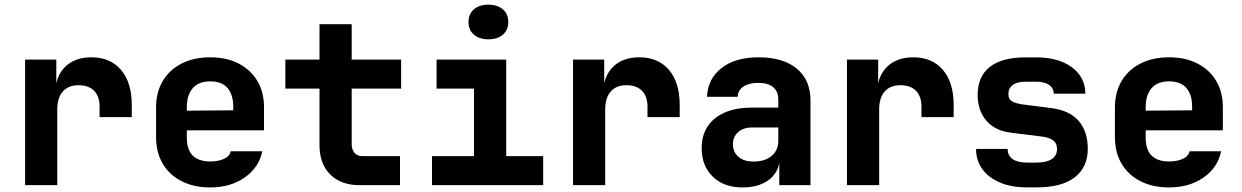

<svg xmlns="http://www.w3.org/2000/svg" viewBox="-20 -811 5440 841"><path d="M89.9 0V-550H226.6V-436.5H266.9L222.4 -403.2Q222.4 -475.7 264.9 -517.8Q307.3 -560 379.9 -560Q463.3 -560 510.3 -504.7Q557.2 -449.4 557.2 -351.8V-298H416.2V-343.3Q416.2 -389 392.2 -413.4Q368.1 -437.8 323.8 -437.8Q279.3 -437.8 255.1 -410.2Q230.9 -382.6 230.9 -331.3V0Z M900.8 10Q829.1 10 775.5 -17.3Q721.9 -44.7 692.7 -94.2Q663.6 -143.7 663.6 -210V-340Q663.6 -406.5 692.7 -455.9Q721.9 -505.3 775.5 -532.7Q829.1 -560 900.8 -560Q972.6 -560 1025.4 -532.7Q1078.1 -505.5 1107.3 -456.3Q1136.4 -407.2 1136.4 -341.5V-240.1H798.3V-208.5Q798.3 -155.1 824.4 -129.4Q850.5 -103.7 900.8 -103.7Q935.6 -103.7 960.8 -115.1Q986.1 -126.5 990.6 -148.5H1129Q1114 -76.9 1051.8 -33.5Q989.5 10 900.8 10ZM1001.7 -316.4V-343.2Q1001.7 -396.3 976.7 -425.4Q951.7 -454.6 900.8 -454.6Q850 -454.6 824.2 -424.6Q798.3 -394.6 798.3 -341.5V-326.2L1011.2 -327.9Z M1555 0Q1473.4 0 1426.5 -46.7Q1379.5 -93.4 1379.5 -174.7V-423H1230V-550H1379.5V-705H1520.5V-550H1737V-423H1520.5V-179Q1520.5 -156.1 1532.7 -141.5Q1545 -127 1567.7 -127H1732V0Z M1872.3 0V-127H2056.2V-423H1892.3V-550H2197.2V-127H2359.2V0ZM2119.2 -638.8Q2079.5 -638.8 2055.8 -659.2Q2032.1 -679.7 2032.1 -714.5Q2032.1 -749.6 2055.8 -770.1Q2079.5 -790.6 2119.2 -790.6Q2159 -790.6 2182.7 -770.1Q2206.4 -749.6 2206.4 -714.5Q2206.4 -679.7 2182.7 -659.2Q2159 -638.8 2119.2 -638.8Z M2489.9 0V-550H2626.6V-436.5H2666.9L2622.4 -403.2Q2622.4 -475.7 2664.9 -517.8Q2707.3 -560 2779.9 -560Q2863.3 -560 2910.3 -504.7Q2957.2 -449.4 2957.2 -351.8V-298H2816.2V-343.3Q2816.2 -389 2792.2 -413.4Q2768.1 -437.8 2723.8 -437.8Q2679.3 -437.8 2655.1 -410.2Q2630.9 -382.6 2630.9 -331.3V0Z M3232.5 10Q3150 10 3101.7 -37.5Q3053.4 -85 3053.4 -162Q3053.4 -217.2 3079.4 -256.9Q3105.4 -296.6 3154.4 -318.1Q3203.5 -339.6 3271.8 -339.6H3389.1V-375.8Q3389.1 -410.3 3366.5 -429.2Q3343.9 -448 3301 -448Q3260.9 -448 3237 -432.4Q3213 -416.8 3211 -387.1H3076.9Q3080.2 -465.7 3140.3 -512.8Q3200.5 -560 3302.7 -560Q3410.3 -560 3470.2 -510.3Q3530.1 -460.6 3530.1 -371.2V0H3393.5V-107.6H3370.9L3395.9 -124.2Q3395.9 -83.4 3375.9 -53.1Q3355.9 -22.8 3319.3 -6.4Q3282.8 10 3232.5 10ZM3280.8 -103.4Q3330.7 -103.4 3359.9 -128.2Q3389.1 -152.9 3389.1 -193.5V-252.7H3275.8Q3235.2 -252.7 3212.8 -232.1Q3190.4 -211.5 3190.4 -178.6Q3190.4 -145.3 3214.1 -124.4Q3237.8 -103.4 3280.8 -103.4Z M3689.9 0V-550H3826.6V-436.5H3866.9L3822.4 -403.2Q3822.4 -475.7 3864.9 -517.8Q3907.3 -560 3979.9 -560Q4063.3 -560 4110.3 -504.7Q4157.2 -449.4 4157.2 -351.8V-298H4016.2V-343.3Q4016.2 -389 3992.2 -413.4Q3968.1 -437.8 3923.8 -437.8Q3879.3 -437.8 3855.1 -410.2Q3830.9 -382.6 3830.9 -331.3V0Z M4477.2 9.7Q4410.2 9.7 4360.3 -11.3Q4310.5 -32.4 4282.9 -70Q4255.3 -107.6 4255.3 -158.6H4393.7Q4393.7 -129.1 4415.6 -114Q4437.5 -98.9 4477.2 -98.9H4521.2Q4563.5 -98.9 4586.8 -114.1Q4610 -129.3 4610 -157.4Q4610 -184.1 4592.3 -196.8Q4574.6 -209.6 4538.2 -213.6L4408.3 -229.7Q4337.9 -238.5 4300.1 -283Q4262.3 -327.4 4262.3 -394.7Q4262.3 -476 4315.6 -517.8Q4368.9 -559.7 4472.1 -559.7H4518.6Q4616.4 -559.7 4675 -516.4Q4733.6 -473.1 4734.2 -400.6H4595.6Q4595.3 -425.3 4574.9 -439.2Q4554.5 -453.1 4518.6 -453.1H4472.1Q4435.4 -453.1 4416.2 -438.9Q4397 -424.7 4397 -399.8Q4397 -376 4413.9 -366.6Q4430.8 -357.3 4461.9 -353.3L4585.2 -337.5Q4664.5 -327.5 4704.6 -281.4Q4744.7 -235.3 4744.7 -159.1Q4744.7 -78.7 4687.9 -34.5Q4631 9.7 4521.2 9.7Z M5100.8 10Q5029.1 10 4975.5 -17.3Q4921.9 -44.7 4892.7 -94.2Q4863.6 -143.7 4863.6 -210V-340Q4863.6 -406.5 4892.7 -455.9Q4921.9 -505.3 4975.5 -532.7Q5029.1 -560 5100.8 -560Q5172.6 -560 5225.4 -532.7Q5278.1 -505.5 5307.3 -456.3Q5336.4 -407.2 5336.4 -341.5V-240.1H4998.3V-208.5Q4998.3 -155.1 5024.4 -129.4Q5050.5 -103.7 5100.8 -103.7Q5135.6 -103.7 5160.8 -115.1Q5186.1 -126.5 5190.6 -148.5H5329Q5314 -76.9 5251.8 -33.5Q5189.5 10 5100.8 10ZM5201.7 -316.4V-343.2Q5201.7 -396.3 5176.7 -425.4Q5151.7 -454.6 5100.8 -454.6Q5050 -454.6 5024.2 -424.6Q4998.3 -394.6 4998.3 -341.5V-326.2L5211.2 -327.9Z"/></svg>

Font: JetBrains Mono
Style: Regular
Weight: 400
Monospace: yes
Designer: Philipp Nurullin, Konstantin Bulenkov
Foundry: JetBrains
Version: Version 2.305